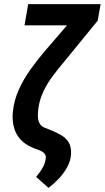

<svg xmlns="http://www.w3.org/2000/svg" viewBox="-20 -731 513 941"><path d="M397.9 -710.9H473.1L459 -629.9L292.5 -426.3Q264.2 -392.6 238 -357.7Q211.9 -322.8 193.4 -284.2Q174.8 -245.6 168 -200.2Q166.5 -188 165.8 -174.6Q165 -161.1 166.7 -148.2Q168.5 -135.3 175 -124.5Q181.6 -113.8 194.8 -106.9L226.6 -94.2Q255.9 -82.5 279.8 -68.6Q303.7 -54.7 316.9 -32.7Q330.1 -10.7 328.1 24.9Q326.2 57.6 309.3 88.4Q292.5 119.1 267.8 145Q243.2 170.9 217.8 189.9L157.2 136.2Q167.5 123.5 177 110.1Q186.5 96.7 193.8 81.8Q201.2 66.9 203.6 50.3Q206.1 38.1 202.9 30Q199.7 22 192.6 16.1Q185.5 10.3 174.3 5.9L147 -4.4Q116.7 -16.1 95.5 -33.4Q74.2 -50.8 61.8 -73.5Q49.3 -96.2 44.7 -123.8Q40 -151.4 43 -183.1Q48.8 -240.2 72.5 -292.2Q96.2 -344.2 129.9 -391.4Q163.6 -438.5 199.7 -480.5ZM118.2 -710.9H423.3L405.3 -606.9H100.1Z"/></svg>

Font: Roboto Condensed SemiBold
Style: Italic
Weight: 600
Italic angle: -12°
Designer: Christian Robertson
Foundry: Google
Version: Version 3.008; 2023